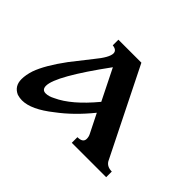

<svg xmlns="http://www.w3.org/2000/svg" viewBox="-131 -843 1107 1107"><g transform="rotate(45 422.5 -289.5)"><path d="M99.6 24.4Q49.8 2.9 49.8 -54.7Q49.8 -88.9 63.5 -130.9Q89.8 -205.1 169.9 -313.5Q222.7 -381.8 262.7 -431.6Q320.3 -501 320.3 -534.2Q320.3 -560.5 284.2 -564.5V-610.4H471.7L739.3 -73.2Q755.9 -45.9 794.9 -45.9V0H514.6V-45.9Q559.6 -45.9 559.6 -77.1Q559.6 -94.7 551.8 -109.4L494.1 -224.6Q410.2 -121.1 319.3 -53.7Q213.9 30.3 138.7 30.3Q120.1 30.3 99.6 24.4ZM374 -475.6Q176.8 -206.1 176.8 -127.9Q176.8 -94.7 207 -94.7Q231.4 -94.7 260.7 -110.4Q357.4 -154.3 466.8 -286.1L467.8 -287.1Z"/></g></svg>

Font: Menaion Unicode
Style: Regular
Weight: 400
Designer: Aleksandr Andreev
Foundry: Ponomar Technologies, Inc.
Version: 2.0